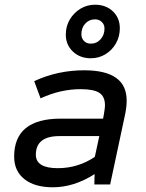

<svg xmlns="http://www.w3.org/2000/svg" viewBox="-20 -782 620 814"><path d="M204 12Q127 12 83.5 -22.5Q40 -57 40 -118Q40 -279 237 -279H417L420 -295Q422 -307 423.5 -317.5Q425 -328 425 -336Q425 -373 401 -388.5Q377 -404 322 -404Q236 -404 152 -365L125 -438Q224 -484 337 -484Q517 -484 517 -356Q517 -343 515.5 -329Q514 -315 511 -300L447 0H380L381 -44Q294 12 204 12ZM225 -69Q311 -69 382 -117L401 -205H232Q132 -205 132 -126Q132 -69 225 -69ZM365 -535Q319 -535 289 -563.5Q259 -592 259 -635Q259 -671 276 -699.5Q293 -728 321 -745Q349 -762 383 -762Q429 -762 458.5 -734Q488 -706 488 -662Q488 -627 471.5 -598Q455 -569 427 -552Q399 -535 365 -535ZM365 -597Q390 -597 406.5 -615.5Q423 -634 423 -661Q423 -678 411.5 -689Q400 -700 383 -700Q358 -700 341.5 -682Q325 -664 325 -637Q325 -620 336 -608.5Q347 -597 365 -597Z"/></svg>

Font: Sometype Mono Medium
Style: Italic
Weight: 500
Italic angle: -12°
Monospace: yes
Designer: Ryoichi Tsunekawa
Foundry: Dharma Type
Version: Version 1.000; ttfautohint (v1.8.3)